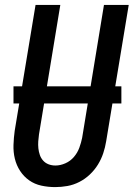

<svg xmlns="http://www.w3.org/2000/svg" viewBox="-20 -755 545 783"><path d="M205 8Q176 8 148.5 2Q121 -4 99 -19.5Q77 -35 62 -58Q47 -81 40.5 -108Q34 -135 35 -164Q36 -193 40 -222L125 -735H226L139 -207Q137 -193 136 -178.5Q135 -164 136.5 -150Q138 -136 142.5 -123Q147 -110 156 -100Q165 -90 178 -85Q191 -80 206 -80Q226 -80 246.5 -89Q267 -98 281.5 -115Q296 -132 303.5 -152.5Q311 -173 315 -193L404 -735H505L413 -179Q409 -154 401 -130Q393 -106 379.5 -84Q366 -62 346.5 -43.5Q327 -25 303.5 -13Q280 -1 255 3.5Q230 8 205 8ZM475 -333H35V-403H475Z"/></svg>

Font: Iosevka Semibold
Style: Italic
Weight: 600
Italic angle: -9°
Monospace: yes
Designer: Belleve Invis
Foundry: Belleve Invis
Version: Version 32.5.0; ttfautohint (v1.8.4)